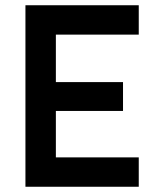

<svg xmlns="http://www.w3.org/2000/svg" viewBox="-20 -712 597 732"><path d="M77 0V-692H509V-580H193V-399H449V-289H193V-112H509V0Z"/></svg>

Font: TitilliumText22L Rg
Style: Bold
Weight: 700
Designer: Campivisivi
Foundry: Campivisivi
Version: 1.000